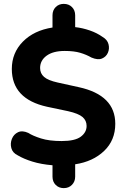

<svg xmlns="http://www.w3.org/2000/svg" viewBox="-20 -848 640 991"><path d="M309 123Q284 123 267.5 106.5Q251 90 251 64V5Q192 0 147 -14Q102 -28 72 -46Q45 -59 38.5 -83.5Q32 -108 41.5 -131.5Q51 -155 73 -165.5Q95 -176 126 -162Q149 -147 191.5 -133.5Q234 -120 298 -120Q367 -120 397 -142.5Q427 -165 427 -198Q427 -226 406 -244Q385 -262 332 -274L223 -297Q41 -337 41 -492Q41 -575 98 -633Q155 -691 251 -706V-769Q251 -795 267.5 -811.5Q284 -828 309 -828Q335 -828 351.5 -811.5Q368 -795 368 -769V-708Q405 -704 443 -691Q481 -678 510 -657Q534 -643 540 -620Q546 -597 537 -576Q528 -555 506.5 -546Q485 -537 452 -551Q426 -566 394 -575.5Q362 -585 314 -585Q254 -585 220.5 -560.5Q187 -536 187 -497Q187 -469 207.5 -451Q228 -433 278 -422L387 -398Q575 -357 575 -209Q575 -124 517.5 -69Q460 -14 368 0V64Q368 89 351.5 106Q335 123 309 123Z"/></svg>

Font: Chiron GoRound TC
Style: Bold
Weight: 700
Designer: Ryoko NISHIZUKA 西塚涼子 (kana, bopomofo & ideographs); Paul D. Hunt (Latin, Greek & Cyrillic); Sandoll Communications 산돌커뮤니
Foundry: Adobe
Version: Version 1.000;hotconv 1.1.1;makeotfexe 2.6.0